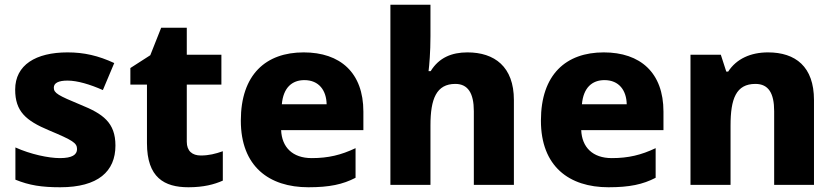

<svg xmlns="http://www.w3.org/2000/svg" viewBox="-20 -846 3524 810"><path d="M467 -232C467 -329 414 -366 320 -404C226 -443 207 -453 207 -476C207 -496 227 -506 265 -506C306 -506 360 -490 414 -466L462 -580C395 -611 335 -625 265 -625C131 -625 44 -572 44 -468C44 -376 89 -337 187 -296C287 -254 305 -243 305 -217C305 -193 284 -179 233 -179C185 -179 109 -195 45 -224V-88C104 -64 156 -56 234 -56C394 -56 467 -123 467 -232Z M827 -190C791 -190 768 -209 768 -248V-489H914V-615H768V-729H660L614 -613L530 -559V-489H600V-242C600 -97 673 -56 775 -56C839 -56 884 -68 920 -84V-208C889 -197 861 -190 827 -190Z M1261 -625C1102 -625 996 -532 996 -337C996 -144 1115 -56 1281 -56C1370 -56 1426 -68 1480 -96V-221C1419 -192 1365 -179 1295 -179C1214 -179 1169 -225 1166 -297H1513V-375C1513 -539 1416 -625 1261 -625ZM1264 -508C1326 -508 1357 -464 1358 -406H1169C1175 -476 1212 -508 1264 -508Z M1796 -693V-826H1627V-66H1796V-317C1796 -429 1821 -492 1901 -492C1954 -492 1979 -453 1979 -377V-66H2148V-424C2148 -565 2066 -625 1952 -625C1886 -625 1832 -603 1797 -546H1788C1791 -570 1796 -626 1796 -693Z M2527 -625C2368 -625 2262 -532 2262 -337C2262 -144 2381 -56 2547 -56C2636 -56 2692 -68 2746 -96V-221C2685 -192 2631 -179 2561 -179C2480 -179 2435 -225 2432 -297H2779V-375C2779 -539 2682 -625 2527 -625ZM2530 -508C2592 -508 2623 -464 2624 -406H2435C2441 -476 2478 -508 2530 -508Z M3220 -625C3147 -625 3087 -598 3052 -544H3044L3021 -615H2893V-66H3062V-316C3062 -429 3085 -492 3167 -492C3222 -492 3246 -453 3246 -377V-66H3414V-424C3414 -565 3336 -625 3220 -625Z"/></svg>

Font: Noto Sans Malayalam UI ExtraBold
Style: Regular
Weight: 800
Designer: Jelle Bosma - Monotype Design Team
Foundry: Monotype Imaging Inc.
Version: Version 2.104